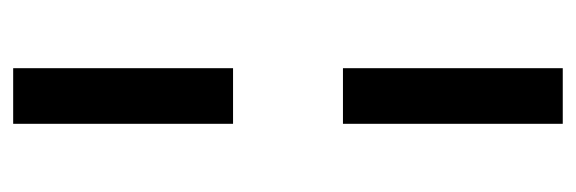

<svg xmlns="http://www.w3.org/2000/svg" viewBox="-310 -477 870 290"><g transform="rotate(-90 125.0 -332.0)"><path d="M83 -415H167V-747.1H83ZM83 83H167V-249H83Z"/></g></svg>

Font: Basic
Style: Regular
Weight: 400
Designer: Magnus Gaarde
Foundry: Magnus Gaarde
Version: Version 1.001